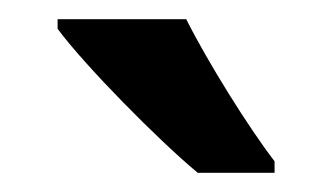

<svg xmlns="http://www.w3.org/2000/svg" viewBox="-20 -786 346 200"><path d="M174 -766H40V-756C68 -718 146 -639 186 -606H266V-618C239 -653 196 -722 174 -766Z"/></svg>

Font: Noto Sans Lao Condensed SemiBold
Style: Regular
Weight: 600
Width: 3
Designer: Monotype Design Team
Foundry: Monotype Imaging Inc.
Version: Version 2.003